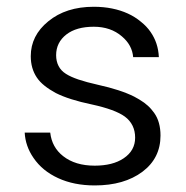

<svg xmlns="http://www.w3.org/2000/svg" viewBox="-20 -551 556 573"><path d="M383.3 -140.1Q383.3 -160.2 375.5 -176Q367.7 -191.9 352.5 -203.1Q323.7 -224.1 253.9 -239.3Q186 -253.4 146.5 -273.4Q127.4 -283.7 113 -295.2Q98.6 -306.6 89.8 -319.8Q71.8 -346.7 71.8 -383.3Q71.8 -444.8 124 -487.3Q176.8 -530.8 259.8 -530.8Q289.1 -530.8 314.5 -525.6Q339.8 -520.5 361.3 -510.7Q382.8 -501 400.9 -485.8Q418 -472.2 429.4 -455.6Q440.9 -439 447 -420.4Q453.1 -401.9 454.1 -380.4H377.4Q374.5 -416.5 343.8 -442.4Q310.5 -471.2 259.8 -471.2Q208 -471.2 178.2 -448.2Q147.5 -424.3 147.5 -386.2Q147.5 -368.2 154.8 -354Q162.1 -339.8 176.8 -330.6Q190.4 -321.8 214.1 -313.7Q237.8 -305.7 272.5 -297.9Q339.4 -283.2 380.4 -262.7Q388.7 -258.3 396 -253.9Q403.3 -249.5 409.7 -244.9Q416 -240.2 421.4 -235.4Q426.8 -230.5 431.4 -225.1Q436 -219.7 439.9 -214.4Q449.7 -200.7 454.3 -183.8Q459 -167 459 -146.5Q459 -79.1 405.3 -38.6Q350.6 2.4 262.7 2.4Q200.7 2.4 153.3 -19.5Q106.4 -41 80.1 -79.6Q67.9 -97.2 61.3 -116.2Q54.7 -135.3 53.7 -155.3H129.9Q134.8 -111.3 168.5 -85Q204.6 -56.6 262.7 -56.6Q289.1 -56.6 310.8 -62Q332.5 -67.4 349.1 -78.6Q383.3 -101.6 383.3 -140.1Z"/></svg>

Font: Vazir Light FD
Style: Light-FD
Weight: 300
Designer: Saber Rastikerdar
Foundry: Saber Rastikerdar
Version: Version 30.1.0